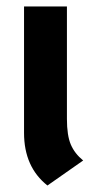

<svg xmlns="http://www.w3.org/2000/svg" viewBox="-20 -559 291 591"><path d="M54 -539H186V-193Q186 -142 198 -114Q210 -86 236 -65L126 12Q54 -45 54 -150Z"/></svg>

Font: Germania One
Style: Regular
Weight: 400
Designer: John Vargas Beltran
Foundry: John Vargas Beltran
Version: Version 1.001